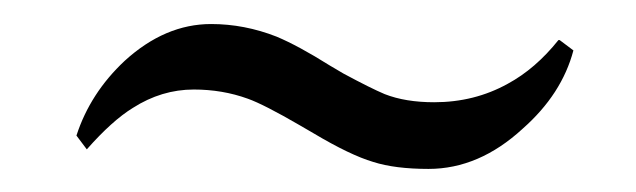

<svg xmlns="http://www.w3.org/2000/svg" viewBox="-20 -452 540 163"><path d="M455.1 -418H454.1Q434.6 -393.6 411.1 -380.9Q382.8 -365.2 348.6 -365.2Q324.2 -365.2 306.6 -372.1Q294.9 -377 271.5 -389.6L259.8 -396.5Q233.4 -413.1 214.8 -420.9Q187.5 -431.6 159.2 -431.6Q120.1 -431.6 85.9 -400.4Q56.6 -373 44.9 -336.9L53.7 -325.2Q75.2 -349.6 92.8 -360.4Q117.2 -376 144.5 -376Q168.9 -376 190.4 -368.2Q204.1 -363.3 234.4 -345.7L246.1 -338.9Q277.3 -320.3 296.9 -314.5Q315.4 -308.6 343.8 -308.6Q386.7 -308.6 423.8 -342.8Q457 -372.1 466.8 -409.2Z"/></svg>

Font: BatangChe
Style: Regular
Weight: 400
Monospace: yes
Version: Version 2.21